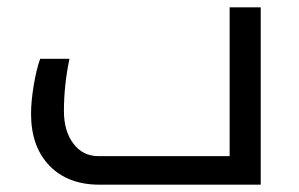

<svg xmlns="http://www.w3.org/2000/svg" viewBox="-20 -505 818 525"><path d="M252 0Q165.5 0 115.2 -52Q64.9 -104 64.9 -193.8Q64.9 -227.1 72 -270.5Q79.1 -314 89.8 -344.2H169.9Q154.8 -272 154.8 -201.2Q154.8 -146.5 180.7 -112.3Q206.5 -78.1 249 -78.1H607.9V-484.9H692.9V0Z"/></svg>

Font: Noto Kufi Arabic
Style: Regular
Weight: 400
Designer: Monotype Design team
Foundry: Monotype Imaging Inc.
Version: Version 1.02